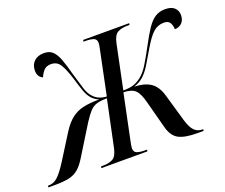

<svg xmlns="http://www.w3.org/2000/svg" viewBox="-174 -901 1270 1082"><g transform="rotate(-20 461.5 -360.0)"><path d="M-56 0 -54 -10H-48Q-20 -10 4.5 -32Q29 -54 65 -111L158 -259Q187 -304 218 -327.5Q249 -351 288.5 -359.5Q328 -368 382 -368Q354 -381 338.5 -400Q323 -419 312 -450Q301 -481 287 -529Q267 -592 248.5 -620Q230 -648 195 -648Q168 -648 153 -632.5Q138 -617 128 -593Q96 -607 98 -648Q99 -680 120.5 -700Q142 -720 179 -720Q212 -720 231 -701.5Q250 -683 263.5 -647Q277 -611 291 -557Q309 -496 320 -460Q331 -424 350 -404Q379 -371 429 -369L484 -635Q487 -647 488 -655.5Q489 -664 489 -669Q489 -691 471.5 -697.5Q454 -704 424 -704H411L413 -714H689L687 -704H673Q640 -704 616.5 -692Q593 -680 583 -633L528 -369Q570 -369 594.5 -378.5Q619 -388 637 -403Q663 -423 686.5 -461Q710 -499 742 -559Q772 -616 796 -651.5Q820 -687 845.5 -703Q871 -719 905 -719Q943 -719 961 -701.5Q979 -684 979 -658Q979 -628 962 -611Q945 -594 919 -594Q919 -615 909.5 -632.5Q900 -650 872 -650Q836 -650 808.5 -625.5Q781 -601 745 -539Q716 -489 695 -455Q674 -421 650.5 -400Q627 -379 593 -368Q652 -367 689 -343Q726 -319 743 -261L791 -95Q805 -48 824 -29Q843 -10 872 -10H877L875 0H839Q764 0 727 -19.5Q690 -39 675 -95L631 -261Q617 -316 595.5 -337Q574 -358 525 -359L470 -94Q462 -57 462 -46Q462 -23 479.5 -16.5Q497 -10 526 -10H540L538 0H262L264 -10H279Q311 -10 334 -22Q357 -34 367 -79L426 -359Q388 -359 364.5 -352Q341 -345 323 -325.5Q305 -306 281 -269L171 -91Q148 -54 125 -34.5Q102 -15 69 -7.5Q36 0 -18 0Z"/></g></svg>

Font: Noto Serif Display SemiCondensed Medium
Style: Italic
Weight: 500
Width: 4
Italic angle: -12°
Designer: Monotype Design Team
Foundry: Monotype Imaging Inc.
Version: Version 2.009